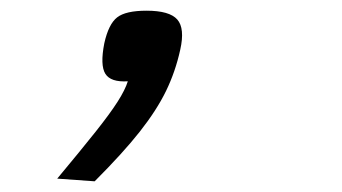

<svg xmlns="http://www.w3.org/2000/svg" viewBox="-20 -141 640 359"><path d="M87 193Q132 139 159 105Q186 71 200 49Q214 27 219 11Q187 13 177 -3Q167 -19 175 -60Q183 -96 199 -108.5Q215 -121 254 -121Q297 -121 311.5 -104.5Q326 -88 317 -48Q308 -7 290.5 29Q273 65 241.5 105Q210 145 157 198Z"/></svg>

Font: Victor Mono
Style: Italic
Weight: 400
Italic angle: -12°
Monospace: yes
Designer: Rune Bjørnerås
Version: Version 1.561;gftools[0.9.30]